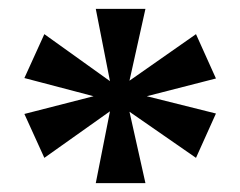

<svg xmlns="http://www.w3.org/2000/svg" viewBox="-20 -780 542 433"><path d="M196 -367 228 -529 80 -424 35 -523 191 -563 35 -604 80 -703 228 -597 196 -760H308L272 -598L422 -703L467 -603L311 -563L467 -524L422 -424L272 -528L308 -367Z"/></svg>

Font: Noto Naskh Arabic UI
Style: Regular
Weight: 400
Designer: Monotype Design Team, David Williams, Mohamad Dakak and Nizar Qandah
Foundry: Monotype Imaging Inc.
Version: Version 2.014